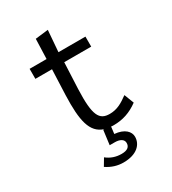

<svg xmlns="http://www.w3.org/2000/svg" viewBox="-189 -683 878 980"><g transform="rotate(-30 250.0 -193.0)"><path d="M299 7C351 7 398 -8 444 -42L422 -99C385 -72 354 -53 310 -53C249 -53 227 -90 233 -243L240 -398H399V-457H240L250 -583L174 -574L170 -457H70V-398H168L162 -248C157 -102 173 -23 246 0H240L229 85H259C290 85 310 97 310 118C310 141 295 154 260 154C227 154 198 144 173 124L148 166C179 187 212 197 247 197C326 197 363 157 363 112C363 82 337 52 278 47L283 6C288 7 294 7 299 7Z"/></g></svg>

Font: Inconsolata
Style: Regular
Weight: 400
Monospace: yes
Designer: Raph Levien, Cyreal, Brenton Simpson
Foundry: Raph Levien, Cyreal, Google
Version: Version 3.100